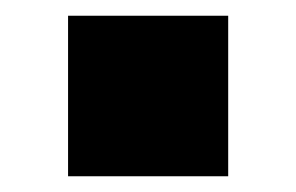

<svg xmlns="http://www.w3.org/2000/svg" viewBox="-20 -369 376 244"><path d="M270 -145H66.5V-349H270Z"/></svg>

Font: Acari Sans Neue
Style: Regular
Weight: 400
Designer: Alfredo Marco Pradil (font), Cristiano Sobral (main changes)
Foundry: Hanken Design Co. (font), Cristiano Sobral (main changes)
Version: Version 2.459;March 19, 2022;FontCreator 14.0.0.2808 64-bit;